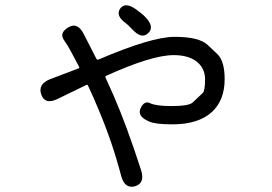

<svg xmlns="http://www.w3.org/2000/svg" viewBox="-20 -647 1040 735"><path d="M497 66Q458 77 444 27Q411 -100 358 -226Q348 -250 338 -273L317 -319Q315 -324 311 -322L200 -268Q152 -245 138 -285Q124 -325 172 -344L280 -385Q285 -387 283 -391L251 -451Q240 -472 226 -492Q205 -520 241 -542Q277 -564 301 -516L349 -422Q352 -417 357 -419Q560 -506 648 -506Q742 -506 775 -475Q794 -457 813 -439Q840 -412 840 -344Q840 -264 792 -219Q740 -171 640 -171Q576 -171 553 -181Q504 -201 518 -232Q532 -263 554.5 -252Q577 -241 636 -241Q704 -241 718 -255Q737 -273 756 -291Q765 -299 765 -344Q765 -381 739 -406Q707 -436 645 -436Q561 -436 387 -357Q382 -355 384 -350L415 -281Q465 -166 520 4Q536 54 497 66ZM547 -520Q522 -496 487 -534Q468 -554 463 -557Q421 -587 440 -614Q459 -641 501 -611Q526 -593 537 -581Q573 -543 547 -520Z"/></svg>

Font: Resource Han Rounded JP
Style: Regular
Weight: 400
Designer: Cyano Hao (round all glyphs); Ryoko NISHIZUKA 西塚涼子 (kana, bopomofo & ideographs); Paul D. Hunt (Latin, Greek & Cyrillic)
Foundry: Cyano Hao
Version: 0.990